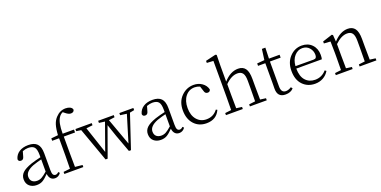

<svg xmlns="http://www.w3.org/2000/svg" viewBox="-15 -1676 5067 2552"><g transform="rotate(-20 2518.0 -400.0)"><path d="M364.3 -115.2V-287.1Q306.6 -273.4 241.2 -251Q123 -204.1 123 -127.9Q123 -84 148.9 -61Q174.8 -38.1 218.8 -38.1Q252.9 -38.1 283.7 -54.7Q314.5 -71.3 364.3 -115.2ZM519.5 -51.8 536.1 -34.2Q503.9 11.7 454.1 11.7Q417 11.7 394 -12.7Q371.1 -37.1 366.2 -81.1Q315.4 -28.3 279.3 -7.3Q243.2 13.7 193.4 13.7Q132.8 13.7 93.3 -20.5Q53.7 -54.7 53.7 -117.2Q53.7 -170.9 92.3 -209Q130.9 -247.1 225.6 -280.3Q293 -301.8 364.3 -317.4V-349.6Q364.3 -430.7 338.4 -460.4Q312.5 -490.2 251 -490.2Q215.8 -490.2 171.9 -473.6L151.4 -402.3Q141.6 -362.3 107.4 -362.3Q71.3 -362.3 68.4 -396.5Q84 -458 136.2 -491.7Q188.5 -525.4 265.6 -525.4Q349.6 -525.4 389.6 -483.9Q429.7 -442.4 429.7 -349.6V-112.3Q429.7 -66.4 440.9 -47.9Q452.1 -29.3 475.6 -29.3Q497.1 -29.3 519.5 -51.8Z M585.9 -503.9 683.6 -513.7Q688.5 -602.5 706.1 -658.2Q723.6 -713.9 759.8 -751Q818.4 -814.5 899.4 -814.5Q935.5 -814.5 961.9 -801.3Q988.3 -788.1 994.1 -763.7Q993.2 -747.1 980.5 -736.3Q967.8 -725.6 946.3 -725.6Q913.1 -725.6 873 -758.8L847.7 -779.3Q814.5 -765.6 793 -733.4Q748 -668 749 -510.7H909.2V-469.7H750V-226.6Q750 -167 752 -40L855.5 -29.3V0H586.9V-29.3L680.7 -40Q683.6 -132.8 683.6 -226.6V-469.7H585.9Z M1749 -510.7V-480.5L1685.5 -467.8L1527.3 5.9H1498Q1391.6 -275.4 1348.6 -413.1L1197.3 5.9H1168L997.1 -470.7L929.7 -480.5V-510.7H1160.2V-480.5L1070.3 -469.7L1197.3 -89.8L1333 -469.7L1251 -480.5V-510.7H1471.7V-480.5L1388.7 -468.8L1526.4 -88.9L1641.6 -467.8L1550.8 -480.5V-510.7Z M2121.1 -115.2V-287.1Q2063.5 -273.4 1998 -251Q1879.9 -204.1 1879.9 -127.9Q1879.9 -84 1905.8 -61Q1931.6 -38.1 1975.6 -38.1Q2009.8 -38.1 2040.5 -54.7Q2071.3 -71.3 2121.1 -115.2ZM2276.4 -51.8 2293 -34.2Q2260.7 11.7 2210.9 11.7Q2173.8 11.7 2150.9 -12.7Q2127.9 -37.1 2123 -81.1Q2072.3 -28.3 2036.1 -7.3Q2000 13.7 1950.2 13.7Q1889.6 13.7 1850.1 -20.5Q1810.5 -54.7 1810.5 -117.2Q1810.5 -170.9 1849.1 -209Q1887.7 -247.1 1982.4 -280.3Q2049.8 -301.8 2121.1 -317.4V-349.6Q2121.1 -430.7 2095.2 -460.4Q2069.3 -490.2 2007.8 -490.2Q1972.7 -490.2 1928.7 -473.6L1908.2 -402.3Q1898.4 -362.3 1864.3 -362.3Q1828.1 -362.3 1825.2 -396.5Q1840.8 -458 1893.1 -491.7Q1945.3 -525.4 2022.5 -525.4Q2106.4 -525.4 2146.5 -483.9Q2186.5 -442.4 2186.5 -349.6V-112.3Q2186.5 -66.4 2197.8 -47.9Q2209 -29.3 2232.4 -29.3Q2253.9 -29.3 2276.4 -51.8Z M2771.5 -115.2 2790 -105.5Q2736.3 13.7 2596.7 13.7Q2488.3 13.7 2421.9 -59.6Q2355.5 -132.8 2355.5 -254.9Q2355.5 -377 2429.2 -451.2Q2502.9 -525.4 2603.5 -525.4Q2670.9 -525.4 2721.7 -490.2Q2772.5 -455.1 2788.1 -396.5Q2782.2 -363.3 2749 -363.3Q2712.9 -363.3 2703.1 -402.3L2679.7 -474.6Q2642.6 -490.2 2606.4 -490.2Q2526.4 -490.2 2476.1 -427.7Q2425.8 -365.2 2425.8 -261.7Q2425.8 -158.2 2478 -97.2Q2530.3 -36.1 2613.3 -36.1Q2711.9 -36.1 2771.5 -115.2Z M3370.1 -40 3450.2 -29.3V0H3211.9V-29.3L3299.8 -40Q3301.8 -149.4 3301.8 -226.6V-331.1Q3301.8 -406.2 3277.8 -438Q3253.9 -469.7 3204.1 -469.7Q3118.2 -469.7 3030.3 -380.9V-226.6Q3030.3 -149.4 3032.2 -40L3111.3 -29.3V0H2873V-29.3L2960.9 -40Q2962.9 -149.4 2962.9 -226.6V-734.4L2871.1 -739.3V-768.6L3014.6 -802.7L3031.2 -794.9L3028.3 -640.6V-418Q3124 -525.4 3233.4 -525.4Q3300.8 -525.4 3334.5 -480Q3368.2 -434.6 3368.2 -332V-226.6Q3368.2 -149.4 3370.1 -40Z M3810.5 -53.7 3827.1 -31.2Q3787.1 13.7 3713.9 13.7Q3596.7 13.7 3599.6 -114.3Q3599.6 -124 3600.1 -149.9Q3600.6 -175.8 3600.6 -196.3V-469.7H3498V-503.9L3602.5 -512.7L3623 -664.1H3671.9L3667 -510.7H3817.4V-469.7H3666V-116.2Q3666 -27.3 3733.4 -27.3Q3768.6 -27.3 3810.5 -53.7Z M3963.9 -295.9 4217.8 -294.9Q4244.1 -294.9 4254.4 -308.1Q4264.6 -321.3 4264.6 -347.7Q4264.6 -405.3 4227.1 -447.8Q4189.5 -490.2 4128.9 -490.2Q4065.4 -490.2 4018.1 -438Q3970.7 -385.7 3963.9 -295.9ZM4324.2 -261.7H3962.9Q3963.9 -149.4 4015.6 -92.8Q4067.4 -36.1 4150.4 -36.1Q4245.1 -36.1 4309.6 -110.4L4329.1 -95.7Q4298.8 -43.9 4247.6 -15.1Q4196.3 13.7 4132.8 13.7Q4027.3 13.7 3959.5 -56.6Q3891.6 -127 3891.6 -253.9Q3891.6 -374 3962.4 -449.7Q4033.2 -525.4 4132.8 -525.4Q4221.7 -525.4 4276.4 -468.8Q4331.1 -412.1 4331.1 -322.3Q4331.1 -282.2 4324.2 -261.7Z M4920.9 -40 5001 -29.3V0H4763.7V-29.3L4850.6 -40Q4852.5 -149.4 4852.5 -226.6V-331.1Q4852.5 -406.2 4829.1 -438Q4805.7 -469.7 4755.9 -469.7Q4672.9 -469.7 4583 -382.8V-226.6Q4583 -149.4 4585 -40L4665 -29.3V0H4426.8V-29.3L4514.6 -40Q4516.6 -149.4 4516.6 -226.6V-281.2Q4516.6 -373 4513.7 -444.3L4421.9 -450.2V-478.5L4560.5 -523.4L4574.2 -512.7L4581.1 -418.9Q4678.7 -525.4 4784.2 -525.4Q4851.6 -525.4 4885.3 -479.5Q4918.9 -433.6 4918.9 -333V-226.6Q4918.9 -149.4 4920.9 -40Z"/></g></svg>

Font: Bpmf Zihi Serif Light
Style: Light
Weight: 300
Foundry: But Ko
Version: Version 1.320